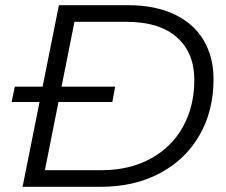

<svg xmlns="http://www.w3.org/2000/svg" viewBox="-20 -720 871 740"><path d="M207 -700H473Q577 -700 651.5 -665Q726 -630 764.5 -565.5Q803 -501 803 -415Q803 -293 749 -199Q695 -105 596.5 -52.5Q498 0 368 0H67ZM370 -64Q479 -64 560.5 -108.5Q642 -153 685.5 -232Q729 -311 729 -412Q729 -516 662 -576Q595 -636 465 -636H267L153 -64ZM37 -386H424L413 -327H25Z"/></svg>

Font: Idrija
Style: Italic
Weight: 400
Italic angle: -11.3°
Designer: Julieta Ulanovsky
Foundry: Julieta Ulanovsky
Version: Version 7.200